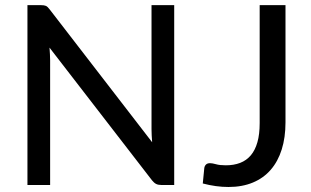

<svg xmlns="http://www.w3.org/2000/svg" viewBox="-20 -738 1241 766"><path d="M143 -717.5Q156.5 -717.5 163.2 -714.5Q170 -711.5 178.5 -700L587 -170.5Q586 -184 585.2 -197.5Q584.5 -211 584.5 -222.5V-717.5H675V0H623Q611 0 602.8 -4.2Q594.5 -8.5 586.5 -18.5L177.5 -548Q178.5 -535 179.2 -522.2Q180 -509.5 180 -498.5V0H89.5V-717.5ZM1119 -249.5Q1119 -189.5 1104 -141.8Q1089 -94 1060.2 -60.8Q1031.5 -27.5 989 -9.8Q946.5 8 891.5 8Q842 8 789 -6L795 -67Q796 -75.5 801.5 -81.2Q807 -87 818 -87Q827 -87 841.8 -82.8Q856.5 -78.5 881 -78.5Q913 -78.5 938.2 -88.2Q963.5 -98 980.8 -118.5Q998 -139 1007 -170.8Q1016 -202.5 1016 -247V-717.5H1119Z"/></svg>

Font: Lato Medium
Style: Regular
Weight: 500
Designer: Lukasz Dziedzic
Foundry: tyPoland Lukasz Dziedzic
Version: Version 2.006; 2014-01-15